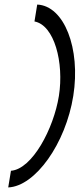

<svg xmlns="http://www.w3.org/2000/svg" viewBox="-20 -715 349 841"><path d="M28 33 16 106C135 101 268 -87 301 -295C334 -503 261 -690 143 -695L131 -621C218 -605 261 -441 238 -295C215 -151 121 26 28 33Z"/></svg>

Font: Charger Sport
Style: LitObl
Weight: 300
Designer: Jasper
Foundry: Cannot Into Space Fonts
Version: Version 1.1